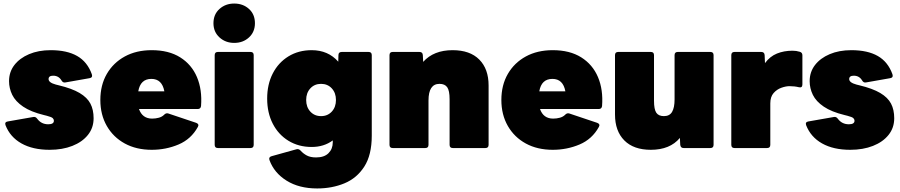

<svg xmlns="http://www.w3.org/2000/svg" viewBox="-20 -835 5076 1083"><path d="M260 10Q165 10 101 -26Q37 -62 11 -129Q5 -147 24 -150L167 -175Q181 -178 190 -165Q213 -134 252 -134Q284 -134 284 -154Q284 -162 277.5 -168.5Q271 -175 244 -182L228 -186Q154 -204 110.5 -233.5Q67 -263 49 -300Q31 -337 31 -377Q31 -429 61 -468Q91 -507 144 -529.5Q197 -552 266 -552Q358 -552 415.5 -519Q473 -486 498 -416Q504 -397 485 -394L349 -370Q335 -367 327 -381Q311 -408 280 -408Q254 -408 254 -389Q254 -369 295 -358L311 -354Q386 -336 429 -310.5Q472 -285 490 -250.5Q508 -216 508 -168Q508 -114 476 -74Q444 -34 388 -12Q332 10 260 10Z M836 10Q749 10 684 -25.5Q619 -61 582.5 -124.5Q546 -188 546 -271Q546 -355 582.5 -418Q619 -481 684 -516.5Q749 -552 836 -552Q932 -552 996.5 -511.5Q1061 -471 1091 -400Q1121 -329 1114 -237Q1112 -220 1095 -220H764Q783 -166 838 -166Q858 -166 876 -171Q894 -176 905 -187Q916 -199 929 -195L1087 -142Q1105 -135 1096 -119Q1058 -50 987 -20Q916 10 836 10ZM834 -390Q772 -390 760 -320H907Q894 -390 834 -390Z M1301 -593Q1252 -593 1218 -624Q1184 -655 1184 -704Q1184 -754 1218 -784.5Q1252 -815 1301 -815Q1351 -815 1384.5 -784.5Q1418 -754 1418 -704Q1418 -655 1384.5 -624Q1351 -593 1301 -593ZM1209 0Q1191 0 1191 -18V-524Q1191 -542 1209 -542H1393Q1411 -542 1411 -524V-18Q1411 0 1393 0Z M1769 228Q1667 228 1596.5 184Q1526 140 1500 68Q1494 51 1512 46L1652 7Q1665 3 1676 15Q1690 31 1710.5 42Q1731 53 1763 53Q1809 53 1833 29Q1857 5 1857 -32V-43Q1807 -6 1738 -6Q1664 -6 1607 -41Q1550 -76 1518.5 -137.5Q1487 -199 1487 -279Q1487 -359 1518.5 -420.5Q1550 -482 1607 -517Q1664 -552 1738 -552Q1831 -552 1888 -487L1889 -524Q1889 -542 1908 -542H2059Q2077 -542 2077 -524V-70Q2077 39 2035 104.5Q1993 170 1923 199Q1853 228 1769 228ZM1791 -180Q1828 -180 1851.5 -205.5Q1875 -231 1875 -271Q1875 -311 1851.5 -336.5Q1828 -362 1791 -362Q1754 -362 1730.5 -336.5Q1707 -311 1707 -271Q1707 -231 1730.5 -205.5Q1754 -180 1791 -180Z M2195 0Q2177 0 2177 -18V-524Q2177 -542 2195 -542H2346Q2364 -542 2365 -524L2367 -486Q2426 -552 2533 -552Q2631 -552 2683.5 -499Q2736 -446 2736 -353V-18Q2736 0 2718 0H2534Q2516 0 2516 -18V-275Q2516 -324 2502.5 -343Q2489 -362 2459 -362Q2397 -362 2397 -268V-18Q2397 0 2379 0Z M3098 10Q3011 10 2946 -25.5Q2881 -61 2844.5 -124.5Q2808 -188 2808 -271Q2808 -355 2844.5 -418Q2881 -481 2946 -516.5Q3011 -552 3098 -552Q3194 -552 3258.5 -511.5Q3323 -471 3353 -400Q3383 -329 3376 -237Q3374 -220 3357 -220H3026Q3045 -166 3100 -166Q3120 -166 3138 -171Q3156 -176 3167 -187Q3178 -199 3191 -195L3349 -142Q3367 -135 3358 -119Q3320 -50 3249 -20Q3178 10 3098 10ZM3096 -390Q3034 -390 3022 -320H3169Q3156 -390 3096 -390Z M3651 10Q3554 10 3501.5 -43Q3449 -96 3449 -189V-524Q3449 -542 3467 -542H3651Q3669 -542 3669 -524V-267Q3669 -218 3682 -199Q3695 -180 3725 -180Q3757 -180 3771 -204Q3785 -228 3785 -274V-524Q3785 -542 3803 -542H3987Q4005 -542 4005 -524V-18Q4005 0 3987 0H3836Q3819 0 3817 -18L3815 -57Q3759 10 3651 10Z M4123 0Q4105 0 4105 -18V-524Q4105 -542 4123 -542H4274Q4292 -542 4293 -524L4295 -479Q4323 -517 4362.5 -533Q4402 -549 4450 -549Q4472 -549 4491 -543Q4506 -539 4506 -523V-359Q4506 -338 4486 -343Q4462 -349 4433 -349Q4413 -349 4387.5 -340Q4362 -331 4343.5 -310Q4325 -289 4325 -252V-18Q4325 0 4307 0Z M4776 10Q4681 10 4617 -26Q4553 -62 4527 -129Q4521 -147 4540 -150L4683 -175Q4697 -178 4706 -165Q4729 -134 4768 -134Q4800 -134 4800 -154Q4800 -162 4793.5 -168.5Q4787 -175 4760 -182L4744 -186Q4670 -204 4626.5 -233.5Q4583 -263 4565 -300Q4547 -337 4547 -377Q4547 -429 4577 -468Q4607 -507 4660 -529.5Q4713 -552 4782 -552Q4874 -552 4931.5 -519Q4989 -486 5014 -416Q5020 -397 5001 -394L4865 -370Q4851 -367 4843 -381Q4827 -408 4796 -408Q4770 -408 4770 -389Q4770 -369 4811 -358L4827 -354Q4902 -336 4945 -310.5Q4988 -285 5006 -250.5Q5024 -216 5024 -168Q5024 -114 4992 -74Q4960 -34 4904 -12Q4848 10 4776 10Z"/></svg>

Font: LINE Seed Sans App Heavy
Style: Regular
Weight: 900
Designer: LINE VX Design & Dalton Maag Ltd & Sandoll Inc
Foundry: Dalton Maag Ltd
Version: Version 1.003